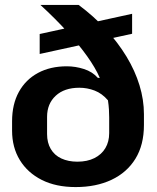

<svg xmlns="http://www.w3.org/2000/svg" viewBox="-20 -749 635 779"><path d="M287 10Q207 10 149.5 -19Q92 -48 60.5 -99.5Q29 -151 29 -219V-257Q29 -326 56.5 -376Q84 -426 134 -453Q184 -480 251 -480Q286 -480 320.5 -469Q355 -458 377 -433H385Q367 -474 333.5 -521Q300 -568 252.5 -620.5Q205 -673 144 -729H299Q361 -683 410 -629.5Q459 -576 493.5 -519Q528 -462 546 -403Q564 -344 564 -286V-242Q564 -161 529.5 -105Q495 -49 432.5 -19.5Q370 10 287 10ZM294 -93Q334 -93 363 -107.5Q392 -122 407.5 -148Q423 -174 423 -209V-272Q423 -287 422 -304.5Q421 -322 418 -342Q394 -370 364 -381.5Q334 -393 302 -393Q241 -393 206 -360.5Q171 -328 171 -275V-205Q171 -170 186 -144.5Q201 -119 229 -106Q257 -93 294 -93ZM141 -530V-611L516 -693V-612Z"/></svg>

Font: Hubot Sans Condensed ExtraLight SemiBold
Style: Regular
Weight: 600
Version: Version 2.000